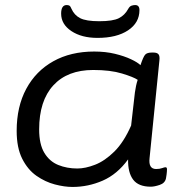

<svg xmlns="http://www.w3.org/2000/svg" viewBox="-20 -733 705 760"><path d="M267 7Q235 7 197 -3Q159 -13 124.5 -37Q90 -61 68 -104.5Q46 -148 46 -215Q46 -311 84 -381.5Q122 -452 191 -490.5Q260 -529 353 -529Q398 -529 435 -520Q472 -511 498.5 -498.5Q525 -486 536 -475Q547 -508 554.5 -516.5Q562 -525 581 -525H587Q602 -525 607.5 -518Q613 -511 611 -494L572 -107Q567 -64 598 -64Q612 -64 621.5 -67.5Q631 -71 635 -71Q641 -71 641 -63Q641 -62 640.5 -53Q640 -44 637 -27Q633 -8 612 -1Q591 6 577 6Q528 6 507 -22Q486 -50 487 -102Q444 -43 386.5 -18Q329 7 267 7ZM286 -66Q318 -66 356.5 -81Q395 -96 432.5 -133Q470 -170 499 -236L514 -367Q516 -381 518.5 -393Q521 -405 525 -417Q509 -428 463 -442Q417 -456 349 -456Q247 -456 191 -395Q135 -334 135 -221Q135 -162 155.5 -128Q176 -94 210.5 -80Q245 -66 286 -66ZM366 -583Q303 -583 262.5 -610Q222 -637 222 -679Q222 -713 244 -713Q251 -713 255 -710.5Q259 -708 263 -698Q274 -673 297.5 -661Q321 -649 373 -649Q427 -649 450.5 -661Q474 -673 487 -697Q493 -708 500.5 -710.5Q508 -713 515 -713Q532 -713 532 -693Q532 -643 487 -613Q442 -583 366 -583Z"/></svg>

Font: Asap Expanded Expanded Regular
Style: Italic
Weight: 400
Width: 7
Italic angle: -6°
Designer: Pablo Cosgaya
Foundry: Omnibus-Type
Version: Version 3.001; ttfautohint (v1.8.4.7-5d5b)